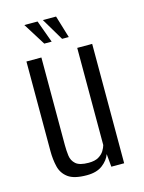

<svg xmlns="http://www.w3.org/2000/svg" viewBox="-102 -699 575 769"><g transform="rotate(-15 185.5 -315.0)"><path d="M162.1 7.7Q109.5 7.7 84.8 -10.5Q60.1 -28.7 52.9 -58.8Q45.7 -88.8 45.7 -123.3V-495H107.7V-131.4Q107.7 -108.9 110.4 -87.6Q113.1 -66.3 128.8 -52.4Q144.6 -38.6 181.6 -38.6Q208.1 -38.6 223.2 -47.7Q238.3 -56.7 246 -69.3Q253.6 -81.9 256.3 -92.2V-495H318.3V0H265.1L260.2 -53.6Q251.9 -29.7 227.6 -11Q203.3 7.7 162.1 7.7ZM234.9 -545.7H207.2L152.2 -638.2H206.9ZM163.9 -545.7H133.3L75.4 -638.2H130.2Z"/></g></svg>

Font: Alumni Sans Thin
Style: Regular
Weight: 100
Designer: Robert E. Leuschke
Foundry: Robert E. Leuschke
Version: Version 1.018